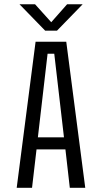

<svg xmlns="http://www.w3.org/2000/svg" viewBox="-20 -900 490 920"><path d="M376 -879.5 253 -753H196.5L73.5 -879.5H148L225.5 -793.5L301.5 -879.5ZM314.5 0 293.5 -184H155L133.5 0H60L150.5 -700H297.5L388.5 0ZM208 -642.5 161.5 -242H286.5L240 -642.5Z"/></svg>

Font: League Mono Condensed Light
Style: Regular
Weight: 300
Width: 1
Designer: Tyler Finck
Foundry: The League of Moveable Type / Tyler Finck
Version: Version 2.210